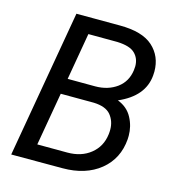

<svg xmlns="http://www.w3.org/2000/svg" viewBox="-106 -802 821 893"><g transform="rotate(15 304.5 -355.5)"><path d="M275.9 0C349.6 0 410.2 -19 456.5 -56.6C502.9 -94.2 528.8 -145 533.7 -209C534.2 -214.8 534.2 -220.2 534.2 -225.6C534.2 -255.4 527.3 -284.2 512.7 -311.5C498 -339.4 474.6 -359.4 442.9 -371.6C522.5 -406.2 565.4 -457.5 571.3 -525.4C571.8 -531.7 572.3 -538.1 572.3 -544.4C572.3 -593.8 555.2 -633.8 521 -664.6C486.8 -695.3 433.6 -710.4 360.8 -710.4L152.3 -710.9L28.8 0ZM230.5 -633.8 370.1 -633.3C411.1 -631.8 439.5 -623 455.6 -606.9C471.7 -591.3 480 -570.8 480 -545.4C480 -539.6 479.5 -533.2 478.5 -526.4C473.6 -489.3 457 -460 428.7 -439C399.9 -418 365.2 -407.2 323.7 -407.2L191.4 -407.7ZM337.9 -332C376.5 -330.6 403.3 -320.3 419.4 -301.3C435.5 -281.7 443.8 -258.3 443.8 -230.5C443.8 -223.1 443.4 -215.8 442.4 -208C437.5 -167.5 419.9 -135.7 390.1 -111.8C360.4 -87.9 323.2 -76.2 278.8 -76.2L133.8 -76.7L178.2 -332.5Z"/></g></svg>

Font: Roboto
Style: Italic
Weight: 400
Italic angle: -12°
Designer: Google
Version: Version 2.137; 2017